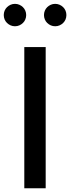

<svg xmlns="http://www.w3.org/2000/svg" viewBox="-55 -1000 373 1020"><path d="M74.1 0V-750H187.7V0ZM238.2 -979.5Q250.5 -979.5 261.4 -974.8Q272.3 -970 280.5 -962Q288.6 -954.1 293.2 -943.2Q297.7 -932.3 297.7 -920Q297.7 -907.7 293.2 -896.8Q288.6 -885.9 280.5 -878Q272.3 -870 261.4 -865.2Q250.5 -860.5 238.2 -860.5Q225.9 -860.5 215 -865.2Q204.1 -870 195.9 -878Q187.7 -885.9 183.2 -896.8Q178.6 -907.7 178.6 -920Q178.6 -932.3 183.2 -943.2Q187.7 -954.1 195.9 -962Q204.1 -970 215 -974.8Q225.9 -979.5 238.2 -979.5ZM-35 -920Q-35 -932.3 -30.5 -943.2Q-25.9 -954.1 -17.7 -962Q-9.5 -970 1.4 -974.8Q12.3 -979.5 24.5 -979.5Q36.8 -979.5 47.7 -974.8Q58.6 -970 66.8 -962Q75 -954.1 79.5 -943.2Q84.1 -932.3 84.1 -920Q84.1 -907.7 79.5 -896.8Q75 -885.9 66.8 -878Q58.6 -870 47.7 -865.2Q36.8 -860.5 24.5 -860.5Q12.3 -860.5 1.4 -865.2Q-9.5 -870 -17.7 -878Q-25.9 -885.9 -30.5 -896.8Q-35 -907.7 -35 -920Z"/></svg>

Font: Spartan MB SemBd
Style: Regular
Weight: 600
Designer: Matt Bailey, Mirko Velimirovic
Foundry: Matt Bailey
Version: Version 1.005